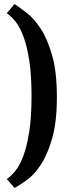

<svg xmlns="http://www.w3.org/2000/svg" viewBox="-20 -830 340 962"><path d="M14 67Q35 53 57 26Q79 -1 97 -49Q115 -97 126.5 -170Q138 -243 138 -349Q138 -452 127 -524.5Q116 -597 98 -645.5Q80 -694 58 -721.5Q36 -749 14 -764L53 -810Q78 -793 114.5 -765Q151 -737 184.5 -685.5Q218 -634 241.5 -551.5Q265 -469 265 -344Q265 -219 241.5 -137Q218 -55 184.5 -4.5Q151 46 114.5 72Q78 98 53 112Z"/></svg>

Font: Cantora One
Style: Regular
Weight: 400
Designer: Pablo Impallari, Rodrigo Fuenzalida
Foundry: Pablo Impallari
Version: Version 1.002; ttfautohint (v0.8) -G 200 -r 50